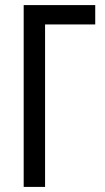

<svg xmlns="http://www.w3.org/2000/svg" viewBox="-20 -734 411 754"><path d="M73 0V-714H354V-638H157V0Z"/></svg>

Font: Noto Sans ExtraCondensed
Style: Regular
Weight: 400
Width: 2
Designer: Monotype Design Team
Foundry: Monotype Imaging Inc.
Version: Version 2.013